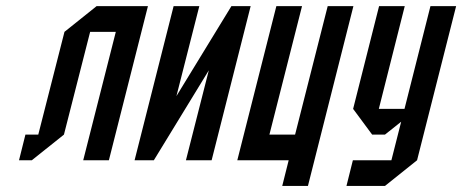

<svg xmlns="http://www.w3.org/2000/svg" viewBox="-20 -520 1500 623"><path d="M333.3 0H250L355.8 -416.7H272.5L187.5 -83.3L83.3 0H41.7L62.5 -83.3H104.2L189.2 -416.7L293.3 -500H460Z M657.5 -291.7 479.2 0H416.7L543.3 -500H626.7L552.5 -208.3L730.8 -500H793.3L666.7 0H583.3Z M876.7 -500H960L854.2 -83.3H937.5L1043.3 -500H1126.7L979.2 83.3H895.8L916.7 0H750Z M1376.7 -500H1460L1333.3 0L1229.2 83.3H1104.2L1125 0H1250L1281.7 -125L1229.2 -83.3H1187.5L1125.8 -166.7L1210 -500H1293.3L1209.2 -166.7H1292.5Z"/></svg>

Font: Yulong
Style: Italic
Weight: 400
Italic angle: -14.25°
Designer: GGBotNet
Foundry: f0n7.com
Version: 1.00